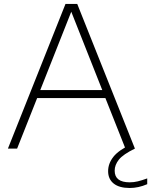

<svg xmlns="http://www.w3.org/2000/svg" viewBox="-20 -760 773 982"><path d="M20.5 0 315 -740H375L670 0H621.5L519 -258.5H170L67.5 0ZM186 -299.5H503L344.5 -700ZM643.5 201.5Q590 201.5 561.5 178.8Q533 156 533 115.5Q533 76.5 559.8 42.2Q586.5 8 655 -24.5L670 0Q609.5 29.5 588 56.5Q566.5 83.5 566.5 113Q566.5 172.5 643.5 172.5Q664.5 172.5 685 167.5Q705.5 162.5 733 152.5V182Q688 201.5 643.5 201.5Z"/></svg>

Font: Encode Sans Semi Expanded ExtraLight
Style: Regular
Weight: 200
Width: 6
Designer: Multiple Designers
Foundry: Impallari Type
Version: Version 3.000; ttfautohint (v1.8.3) -l 8 -r 50 -G 200 -x 14 